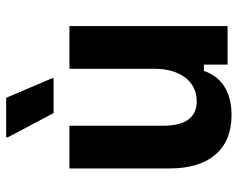

<svg xmlns="http://www.w3.org/2000/svg" viewBox="-92 -648 752 607"><g transform="rotate(-90 283.5 -344.0)"><path d="M230 -550H340V-555L278.3 -700H153.3V-695ZM223.3 12.5C304.2 12.5 346.7 -25 363.3 -75H383.3V0H505V-500H370V-230C370 -155 333.3 -97.5 267.5 -97.5C213.3 -97.5 190 -136.7 190 -205V-500H55V-182.5C55 -62.5 111.7 12.5 223.3 12.5Z"/></g></svg>

Font: Familjen Grotesk GF
Style: Bold
Weight: 700
Designer: Anders Wikstroem, Jonas Baeckman, Matilda Gysing, Kristian Moeller
Foundry: Familjen STHLM AB
Version: Version 2.000; Beta; Release 4; Build 6